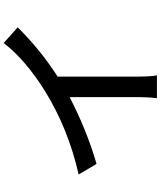

<svg xmlns="http://www.w3.org/2000/svg" viewBox="65 -898 870 1040"><g transform="rotate(-90 500.0 -378.0)"><path d="M605 -81Q605 6 612 37H488Q494 -7 494 -81V-436Q315 -343 132 -290L75 -387Q322 -443 526 -569Q695 -674 787 -793L872 -717Q744 -589 605 -501Z"/></g></svg>

Font: Noto Sans S Chinese Medium
Style: Regular
Weight: 500
Designer: Ryoko NISHIZUKA  (kana & ideographs); Paul D. Hunt (Latin, Greek & Cyrillic); Wenlong ZHANG  (bopomofo); Sandoll Communi
Foundry: Adobe Systems Incorporated
Version: Version 1.000;PS 1;hotconv 1.0.78;makeotf.lib2.5.61930